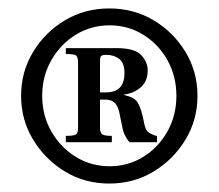

<svg xmlns="http://www.w3.org/2000/svg" viewBox="-20 -689 518 455"><path d="M239 -254Q181 -254 134 -282.5Q87 -311 58.5 -358Q30 -405 30 -462Q30 -519 58.5 -566Q87 -613 134 -641Q181 -669 239 -669Q297 -669 344 -641Q391 -613 419.5 -566Q448 -519 448 -462Q448 -405 419.5 -358Q391 -311 344 -282.5Q297 -254 239 -254ZM240 -295Q283 -295 319 -317Q355 -339 376.5 -377Q398 -415 398 -462Q398 -509 376.5 -547Q355 -585 319 -607Q283 -629 240 -629Q196 -629 160 -607Q124 -585 102 -547Q80 -509 80 -462Q80 -415 102 -377Q124 -339 160 -317Q196 -295 240 -295ZM136 -352V-367Q154 -367 159.5 -370Q165 -373 165 -386V-541Q165 -555 159.5 -558Q154 -561 136 -561V-575H256Q299 -575 314.5 -558.5Q330 -542 330 -522Q330 -497 314 -482.5Q298 -468 274 -465V-464Q299 -458 306 -446.5Q313 -435 318 -414L323 -391Q326 -378 336.5 -372.5Q347 -367 352 -367V-352H287Q282 -357 277 -366.5Q272 -376 270 -387L262 -426Q258 -440 250.5 -446.5Q243 -453 229 -453H217V-386Q217 -375 222 -371Q227 -367 245 -367V-352ZM217 -470H230Q254 -470 264.5 -482Q275 -494 275 -515Q275 -540 262.5 -549.5Q250 -559 232 -559Q222 -559 219.5 -556Q217 -553 217 -545Z"/></svg>

Font: Frank Ruhl Libre ExtraBold
Style: Regular
Weight: 800
Designer: Yanek Iontef
Foundry: Fontef
Version: Version 6.003;gftools[0.9.30]